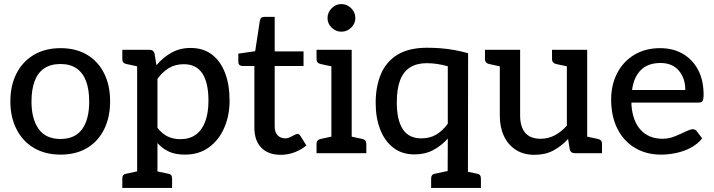

<svg xmlns="http://www.w3.org/2000/svg" viewBox="-20 -754 3514 945"><path d="M278 -517Q354 -517 408.5 -484.5Q463 -452 492.5 -393Q522 -334 522 -255Q522 -177 492.5 -117.5Q463 -58 408.5 -25.5Q354 7 278 7Q203 7 147.5 -25.5Q92 -58 61.5 -117.5Q31 -177 31 -255Q31 -334 61.5 -393Q92 -452 147.5 -484.5Q203 -517 278 -517ZM278 -70Q349 -70 384 -118Q419 -166 419 -254Q419 -314 403.5 -355Q388 -396 356.5 -417.5Q325 -439 278 -439Q229 -439 197 -417Q165 -395 150 -353.5Q135 -312 135 -254Q135 -169 170 -119.5Q205 -70 278 -70Z M655 171V-509H715Q736 -509 741 -489L750 -433Q782 -471 823.5 -494.5Q865 -518 918 -518Q980 -518 1022.5 -486Q1065 -454 1087.5 -395.5Q1110 -337 1110 -258Q1110 -185 1083.5 -124.5Q1057 -64 1008 -28.5Q959 7 890 7Q844 7 812 -7.5Q780 -22 755 -50V171ZM867 -69Q913 -69 943.5 -91Q974 -113 990 -155.5Q1006 -198 1006 -258Q1006 -347 976 -392.5Q946 -438 885 -438Q843 -438 812 -419.5Q781 -401 755 -366V-125Q778 -95 806 -82Q834 -69 867 -69ZM683 -509 671 -424 602 -439Q592 -441 587 -447Q582 -453 582 -463V-509ZM582 171V125Q582 114 587 108Q592 102 602 101L671 86L683 171ZM726 171 738 86 808 101Q817 102 822 108Q827 114 827 125V171Z M1362 8Q1300 8 1266 -27Q1232 -62 1232 -126V-429H1174Q1165 -429 1159 -434Q1153 -439 1153 -450V-490L1236 -502L1259 -652Q1262 -671 1281 -671H1332V-501H1474V-429H1332V-132Q1332 -103 1346.5 -88Q1361 -73 1385 -73Q1396 -73 1407.5 -78.5Q1419 -84 1429 -89.5Q1439 -95 1445 -95Q1452 -95 1458 -86L1488 -38Q1463 -17 1430 -4.5Q1397 8 1362 8Z M1611 0V-509H1711V0ZM1538 0V-46Q1538 -56 1543 -62Q1548 -68 1558 -70L1627 -85L1639 0ZM1682 0 1694 -85 1764 -70Q1773 -68 1778 -62Q1783 -56 1783 -46V0ZM1639 -509 1627 -424 1558 -439Q1548 -441 1543 -447Q1538 -453 1538 -463V-509ZM1660 -598Q1633 -598 1612.5 -618Q1592 -638 1592 -665Q1592 -693 1612.5 -713.5Q1633 -734 1660 -734Q1688 -734 1708.5 -713.5Q1729 -693 1729 -665Q1729 -638 1708.5 -618Q1688 -598 1660 -598Z M2183 171 2184 -72Q2153 -37 2112.5 -15.5Q2072 6 2020 6Q1959 6 1916.5 -26.5Q1874 -59 1851.5 -116Q1829 -173 1829 -248Q1829 -327 1854.5 -388.5Q1880 -450 1936 -484.5Q1992 -519 2082 -519Q2114 -519 2147.5 -516.5Q2181 -514 2215 -508Q2249 -502 2284 -492L2283 171ZM2054 -73Q2096 -73 2127 -91.5Q2158 -110 2184 -145V-428Q2154 -436 2129.5 -439.5Q2105 -443 2080 -443Q2031 -443 1998 -422Q1965 -401 1949 -358.5Q1933 -316 1933 -250Q1933 -163 1962.5 -118Q1992 -73 2054 -73ZM2102 171V125Q2102 114 2107 108Q2112 102 2121 101L2191 86L2203 171ZM2246 171 2258 86 2328 101Q2337 102 2342 108Q2347 114 2347 125V171Z M2611 8Q2556 8 2518 -17Q2480 -42 2460 -85Q2440 -128 2440 -185V-509H2540V-185Q2540 -130 2565 -100.5Q2590 -71 2641 -71Q2678 -71 2710.5 -88Q2743 -105 2770 -136V-509H2870V0H2810Q2788 0 2784 -20L2776 -70Q2744 -35 2704 -13.5Q2664 8 2611 8ZM2842 0 2854 -85 2923 -70Q2933 -68 2938 -62Q2943 -56 2943 -46V0ZM2469 -509 2457 -424 2387 -439Q2378 -441 2372.5 -447Q2367 -453 2367 -463V-509ZM2799 -509 2787 -424 2717 -439Q2708 -441 2702.5 -447Q2697 -453 2697 -463V-509Z M3234 7Q3160 7 3104.5 -26.5Q3049 -60 3018.5 -121Q2988 -182 2988 -265Q2988 -336 3017.5 -393.5Q3047 -451 3101.5 -484Q3156 -517 3229 -517Q3293 -517 3341 -489Q3389 -461 3416 -410Q3443 -359 3443 -288Q3443 -265 3438 -257Q3433 -249 3418 -249H3088Q3088 -246 3088 -243Q3088 -240 3088 -237Q3094 -157 3134 -114Q3174 -71 3242 -71Q3272 -71 3301.5 -83Q3331 -95 3354.5 -106.5Q3378 -118 3389 -118Q3401 -118 3408 -110L3436 -73Q3414 -45 3380 -27Q3346 -9 3308 -1Q3270 7 3234 7ZM3091 -311H3353Q3353 -369 3321 -406.5Q3289 -444 3231 -444Q3169 -444 3134 -409Q3099 -374 3091 -311Z"/></svg>

Font: Aleo Medium
Style: Regular
Weight: 500
Designer: Alessio Laiso
Foundry: Alessio Laiso
Version: Version 2.001;gftools[0.9.29]